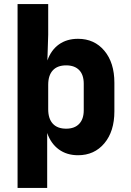

<svg xmlns="http://www.w3.org/2000/svg" viewBox="-20 -750 640 940"><path d="M66 170V-730H216V-580L212 -454Q230 -505 268.5 -532.5Q307 -560 362 -560Q442 -560 491 -501.5Q540 -443 540 -345V-205Q540 -107 491 -48.5Q442 10 362 10Q307 10 268 -18.5Q229 -47 211 -99V170ZM304 -120Q345 -120 367.5 -143.5Q390 -167 390 -210V-340Q390 -384 367.5 -407Q345 -430 304 -430Q261 -430 238.5 -405.5Q216 -381 216 -335V-215Q216 -169 238.5 -144.5Q261 -120 304 -120Z"/></svg>

Font: JetBrains Mono NL ExtraBold
Style: Regular
Weight: 800
Designer: Philipp Nurullin, Konstantin Bulenkov
Foundry: JetBrains
Version: Version 2.304; ttfautohint (v1.8.4.7-5d5b)